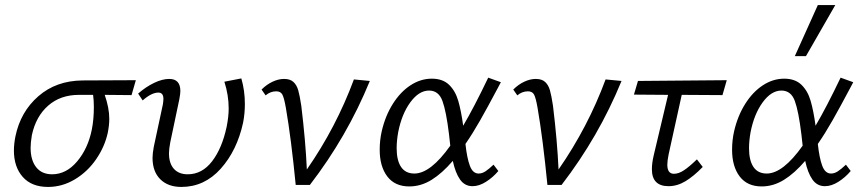

<svg xmlns="http://www.w3.org/2000/svg" viewBox="-20 -731 3416 759"><path d="M35 -136Q35 -162 41 -192Q61 -289 131.5 -350.5Q202 -412 306 -413L517 -414L500 -355L394 -356Q412 -304 412 -261Q412 -236 406 -206Q394 -151 360 -101.5Q326 -52 276 -22Q226 8 170 8Q105 8 70 -31.5Q35 -71 35 -136ZM101 -147Q101 -98 123 -70Q145 -42 186 -42Q242 -42 285 -93Q328 -144 343 -219Q351 -259 351 -308Q351 -335 348 -356H292Q219 -356 170.5 -313.5Q122 -271 106 -197Q101 -167 101 -147Z M583 -107Q583 -124 588 -151L624 -319Q626 -333 626 -340Q626 -365 606 -365Q579 -365 544 -334L526 -361Q557 -388 589.5 -403.5Q622 -419 649 -419Q693 -419 693 -371Q693 -361 689 -339L653 -168Q648 -141 648 -125Q648 -85 667.5 -63.5Q687 -42 722 -42Q779 -42 818.5 -93.5Q858 -145 876 -230Q884 -270 884 -302Q884 -355 867 -408L934 -421Q948 -373 948 -320Q948 -282 941 -246Q917 -136 852.5 -64Q788 8 697 8Q644 8 613.5 -22.5Q583 -53 583 -107Z M1110 -305Q1103 -345 1096 -357.5Q1089 -370 1072 -370Q1049 -370 1030 -354L1014 -377Q1034 -397 1057.5 -408Q1081 -419 1103 -419Q1127 -419 1140 -407Q1153 -395 1159 -374Q1165 -353 1171 -313Q1188 -173 1193 -61Q1309 -228 1379 -417L1442 -411Q1352 -191 1205 0H1149Q1131 -184 1110 -305Z M1481 -139Q1481 -177 1489 -212Q1503 -273 1533 -320.5Q1563 -368 1603 -394Q1643 -420 1687 -420Q1730 -420 1755 -396Q1780 -372 1791.5 -332.5Q1803 -293 1811 -234Q1854 -307 1910 -424L1960 -406L1950 -387Q1907 -306 1878 -255Q1849 -204 1820 -162Q1826 -106 1837.5 -75.5Q1849 -45 1872 -45Q1886 -45 1899.5 -54Q1913 -63 1931 -80L1950 -55Q1929 -30 1901.5 -12.5Q1874 5 1848 5Q1817 5 1798.5 -21.5Q1780 -48 1770 -95Q1728 -46 1686 -20Q1644 6 1598 6Q1541 6 1511 -33.5Q1481 -73 1481 -139ZM1548 -145Q1548 -97 1565.5 -71Q1583 -45 1618 -45Q1682 -45 1760 -155L1755 -200Q1744 -291 1729 -332Q1714 -373 1676 -373Q1636 -373 1602 -326.5Q1568 -280 1554 -208Q1548 -174 1548 -145Z M2105 -305Q2098 -345 2091 -357.5Q2084 -370 2067 -370Q2044 -370 2025 -354L2009 -377Q2029 -397 2052.5 -408Q2076 -419 2098 -419Q2122 -419 2135 -407Q2148 -395 2154 -374Q2160 -353 2166 -313Q2183 -173 2188 -61Q2304 -228 2374 -417L2437 -411Q2347 -191 2200 0H2144Q2126 -184 2105 -305Z M2557 -62Q2557 -86 2564 -116L2621 -356L2486 -357L2502 -411L2853 -414L2836 -355L2675 -356L2623 -120Q2618 -95 2618 -80Q2618 -44 2644 -44Q2663 -44 2684 -58Q2705 -72 2735 -101L2758 -71Q2722 -34 2689.5 -14.5Q2657 5 2623 5Q2557 5 2557 -62Z M2874 -139Q2874 -177 2882 -212Q2896 -273 2926 -320.5Q2956 -368 2996 -394Q3036 -420 3080 -420Q3123 -420 3148 -396Q3173 -372 3184.5 -332.5Q3196 -293 3204 -234Q3247 -307 3303 -424L3353 -406L3343 -387Q3300 -306 3271 -255Q3242 -204 3213 -162Q3219 -106 3230.5 -75.5Q3242 -45 3265 -45Q3279 -45 3292.5 -54Q3306 -63 3324 -80L3343 -55Q3322 -30 3294.5 -12.5Q3267 5 3241 5Q3210 5 3191.5 -21.5Q3173 -48 3163 -95Q3121 -46 3079 -20Q3037 6 2991 6Q2934 6 2904 -33.5Q2874 -73 2874 -139ZM3213 -711H3282L3166 -509H3122ZM2941 -145Q2941 -97 2958.5 -71Q2976 -45 3011 -45Q3075 -45 3153 -155L3148 -200Q3137 -291 3122 -332Q3107 -373 3069 -373Q3029 -373 2995 -326.5Q2961 -280 2947 -208Q2941 -174 2941 -145Z"/></svg>

Font: LXGW Bright GB
Style: Italic
Weight: 400
Italic angle: -12°
Designer: Christian Thalmann (Catharsis Fonts)
Foundry: LXGW / Christian Thalmann (Catharsis Fonts) / Fontworks Inc.
Version: Version 5.510